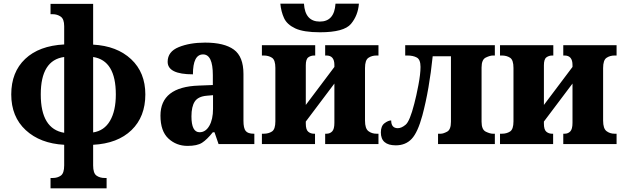

<svg xmlns="http://www.w3.org/2000/svg" viewBox="-20 -781 3376 1041"><path d="M254 240H558V184H548Q521 184 503 171Q485 158 485 116V4Q618 -3 693 -75.5Q768 -148 768 -269Q768 -388 691 -460Q614 -532 485 -539V-760H254V-704H266Q290 -704 309 -691Q328 -678 328 -639V-540Q192 -533 116.5 -461.5Q41 -390 41 -269Q41 -148 119.5 -75.5Q198 -3 328 4V116Q328 158 310 171Q292 184 266 184H254ZM328 -61Q201 -82 201 -269Q201 -455 328 -472ZM485 -63V-472Q608 -453 608 -269Q608 -180 576.5 -126Q545 -72 485 -63Z M997 10Q1049 10 1075.5 -7Q1102 -24 1134 -64H1143L1165 0H1359V-56H1356Q1324 -56 1312 -71Q1300 -86 1300 -126V-380Q1300 -474 1248 -512Q1196 -550 1092 -550Q1009 -550 949 -525.5Q889 -501 889 -446Q889 -378 1026 -378Q1026 -486 1081 -486Q1134 -486 1134 -374V-320L1058 -317Q850 -310 850 -154Q850 -70 893 -30Q936 10 997 10ZM1062 -64Q1018 -64 1018 -150Q1018 -203 1036 -230.5Q1054 -258 1101 -262L1135 -265V-191Q1135 -134 1115 -99Q1095 -64 1062 -64Z M1400 0H1688V-56H1682Q1664 -56 1651 -67Q1638 -78 1638 -111V-122L1793 -328V-115Q1793 -81 1781 -68.5Q1769 -56 1750 -56H1743V0H2032V-56H2021Q1996 -56 1977.5 -70Q1959 -84 1959 -127V-412Q1959 -455 1977.5 -467.5Q1996 -480 2021 -480H2032V-536H1743V-480H1750Q1793 -480 1793 -429V-418L1638 -212V-427Q1638 -460 1651.5 -470Q1665 -480 1684 -480H1689V-536H1400V-480H1410Q1436 -480 1454.5 -468Q1473 -456 1473 -413V-123Q1473 -80 1454.5 -68Q1436 -56 1410 -56H1400ZM1715 -606Q1845 -606 1883 -651.5Q1921 -697 1926 -761H1799Q1793 -664 1714 -664Q1634 -664 1628 -761H1500Q1504 -718 1520 -683Q1536 -648 1581 -627Q1626 -606 1715 -606Z M2126 7Q2179 7 2212 -28Q2245 -63 2270 -155Q2289 -226 2303 -307Q2317 -388 2326 -476H2425V-121Q2425 -78 2404 -67Q2383 -56 2370 -56H2355V0H2663V-56H2652Q2637 -56 2614 -67Q2591 -78 2591 -121V-415Q2591 -458 2614 -469Q2637 -480 2652 -480H2663V-536H2177V-480H2189Q2220 -480 2240 -469Q2260 -458 2260 -418Q2260 -380 2248.5 -319.5Q2237 -259 2226 -218Q2202 -124 2179.5 -105Q2157 -86 2137 -86Q2101 -86 2101 -128Q2085 -128 2065 -113Q2045 -98 2045 -63Q2045 7 2126 7Z M2691 0H2979V-56H2973Q2955 -56 2942 -67Q2929 -78 2929 -111V-122L3084 -328V-115Q3084 -81 3072 -68.5Q3060 -56 3041 -56H3034V0H3323V-56H3312Q3287 -56 3268.5 -70Q3250 -84 3250 -127V-412Q3250 -455 3268.5 -467.5Q3287 -480 3312 -480H3323V-536H3034V-480H3041Q3084 -480 3084 -429V-418L2929 -212V-427Q2929 -460 2942.5 -470Q2956 -480 2975 -480H2980V-536H2691V-480H2701Q2727 -480 2745.5 -468Q2764 -456 2764 -413V-123Q2764 -80 2745.5 -68Q2727 -56 2701 -56H2691Z"/></svg>

Font: Noto Serif SemiCondensed Extra
Style: Regular
Weight: 800
Width: 4
Designer: Monotype Design Team
Foundry: Monotype Imaging Inc.
Version: Version 1.002